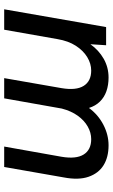

<svg xmlns="http://www.w3.org/2000/svg" viewBox="174 -726 551 940"><g transform="rotate(90 450.0 -255.5)"><path d="M25 0 112 -499H201L196 -422Q225 -463 267 -487Q309 -511 359 -511Q396 -511 426 -500.5Q456 -490 477 -468.5Q498 -447 508 -415Q541 -460 590 -485.5Q639 -511 691 -511Q749 -511 788.5 -486.5Q828 -462 845 -413Q862 -364 848 -291L797 0H697L747 -281Q759 -352 736 -389Q713 -426 661 -426Q629 -426 599 -409Q569 -392 546 -360Q523 -328 511 -282L461 0H362L411 -281Q423 -352 400 -389Q377 -426 325 -426Q291 -426 259 -406.5Q227 -387 203.5 -350.5Q180 -314 171 -261L125 0Z"/></g></svg>

Font: DM Sans 20pt Medium
Style: Italic
Weight: 500
Italic angle: -10°
Version: Version 4.004;gftools[0.9.30]